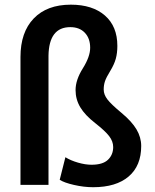

<svg xmlns="http://www.w3.org/2000/svg" viewBox="-20 -780 653 810"><path d="M184.6 0V-544.9Q186.5 -665.5 276.4 -665.5Q315.4 -665.5 337.9 -641.8Q360.4 -618.2 360.4 -578.6Q360.4 -541 329.6 -491.9Q298.8 -442.9 298.8 -399.9Q298.8 -360.8 318.6 -327.6Q338.4 -294.4 380.9 -261.2Q423.3 -228 440.4 -205.8Q457.5 -183.6 457.5 -159.7Q457.5 -127 435.5 -106Q413.6 -85 366.2 -85Q339.8 -85 308.8 -94Q277.8 -103 255.9 -116.7L231.9 -21.5Q250.5 -9.3 292.2 0.2Q334 9.8 373 9.8Q469.7 9.8 522.7 -35.4Q575.7 -80.6 575.7 -164.1Q575.7 -200.7 555.9 -234.1Q536.1 -267.6 492.7 -303.7Q449.2 -339.8 433.3 -360.4Q417.5 -380.9 417.5 -402.3Q417.5 -421.4 422.9 -437.3Q428.2 -453.1 445.1 -480.7Q461.9 -508.3 468.5 -532.2Q475.1 -556.2 475.1 -586.4Q475.1 -668.9 422.6 -714.6Q370.1 -760.3 278.8 -760.3Q178.2 -760.3 122.3 -702.1Q66.4 -644 66.4 -539.6V0Z"/></svg>

Font: FAU Chimera Medium
Style: Regular
Weight: 500
Version: Version 1.002;hotconv 1.0.117;makeotfexe 2.5.65602